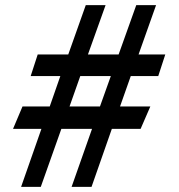

<svg xmlns="http://www.w3.org/2000/svg" viewBox="-20 -720 700 751"><path d="M62.5 11 142 -216H31L68 -303.5H174.5L216 -422.5H100L127.5 -507H247L315.5 -700H393L324 -507H444L513 -700H590.5L522 -507H626.5L599 -422.5H491.5L449.5 -303.5H568L530 -216H417.5L338 11H260L340 -216H220L139.5 11ZM252 -303.5H371L413.5 -422.5H294Z"/></svg>

Font: Cabin
Style: Regular
Weight: 400
Width: 4
Designer: Pablo Impallari
Foundry: Pablo Impallari. http://www.impallari.com Igino Marini. http://www.ikern.com
Version: Version 3.001